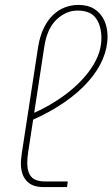

<svg xmlns="http://www.w3.org/2000/svg" viewBox="-20 -762 458 782"><path d="M157 0Q111 0 88 -25.5Q65 -51 65 -97Q65 -107 66.5 -117.5Q68 -128 69 -139L135 -569Q142 -614 158 -647Q174 -680 196 -701Q218 -722 244.5 -732Q271 -742 299 -742Q339 -742 365 -725Q391 -708 404.5 -679Q418 -650 418 -613Q418 -567 398.5 -521Q379 -475 340 -430.5Q301 -386 242.5 -345.5Q184 -305 107 -271L102 -295Q187 -331 252.5 -381.5Q318 -432 355.5 -490Q393 -548 393 -606Q393 -657 370.5 -688Q348 -719 296 -719Q249 -719 210 -682Q171 -645 160 -569L95 -144Q93 -131 92 -120Q91 -109 91 -98Q91 -61 107.5 -42Q124 -23 164 -23H256L253 0Z"/></svg>

Font: MuseoModerno Thin Thin
Style: Italic
Weight: 250
Italic angle: -9°
Version: Version 1.003